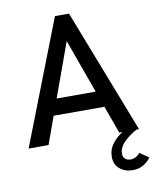

<svg xmlns="http://www.w3.org/2000/svg" viewBox="-98 -771 859 1063"><g transform="rotate(-10 332.0 -239.5)"><path d="M14 0 285 -697H364L634.5 0H621.5Q605.5 8.5 590 19Q574.5 29.5 557 44.8Q539.5 60 528.8 78.8Q518 97.5 518 116Q518 137.5 529.8 147.5Q541.5 157.5 560 157.5Q590.5 157.5 614 130L664 165Q622.5 218 563 218Q518 218 488.8 193Q459.5 168 459.5 125.5Q459.5 84.5 483.8 52.5Q508 20.5 542 0H523.5L467.5 -155H182L126 0ZM215 -246H434.5L325 -549.5Z"/></g></svg>

Font: HK Grotesk Medium
Style: Regular
Weight: 500
Designer: Alfredo Marco Pradil
Foundry: Hanken Design Co.
Version: Version 3.001;FEAKit 1.0